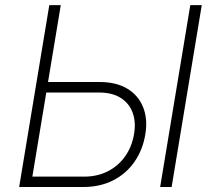

<svg xmlns="http://www.w3.org/2000/svg" viewBox="-20 -748 853 768"><path d="M157.2 -419.9H378.9Q445.8 -419.9 490 -392.8Q534.2 -365.7 552.7 -318.6Q571.3 -271.5 561.5 -211.9Q551.3 -148.9 518.1 -101.1Q484.9 -53.2 432.6 -26.6Q380.4 0 313.5 0H56.6L177.2 -727.5H223.1L109.4 -41.5H316.4Q369.6 -41.5 411.6 -63Q453.6 -84.5 480.7 -123Q507.8 -161.6 516.1 -211.4Q524.4 -259.3 510.7 -296.9Q497.1 -334.5 463.1 -356.2Q429.2 -377.9 376 -377.9H150.4ZM787.1 -727.5 666.5 0H620.6L741.2 -727.5Z"/></svg>

Font: Inter 16pt ExtraLight
Style: Italic
Weight: 250
Italic angle: -9.3988°
Version: Version 4.001;git-66647c0bb